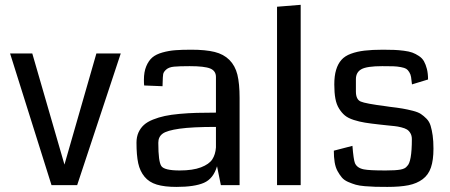

<svg xmlns="http://www.w3.org/2000/svg" viewBox="-20 -753 1829 781"><path d="M471.2 -535.6 293.9 0H189.5L21 -535.6H111.3L242.2 -83.5L372.1 -535.6Z M954.6 0H878.4L862.8 -76.7Q848.1 -26.4 809.8 -9.5Q771.5 7.3 697.8 7.3Q648.9 7.3 617.7 -2.2Q586.4 -11.7 567.9 -34.2Q549.3 -56.6 542.2 -89.1Q535.2 -121.6 535.2 -172.9Q535.2 -195.8 543.2 -213.9Q551.3 -231.9 565.2 -244.6Q579.1 -257.3 602.3 -266.6Q625.5 -275.9 650.4 -281.2Q675.3 -286.6 710.7 -289.8Q746.1 -293 779.8 -293.9Q813.5 -294.9 858.4 -294.9V-439.9Q858.4 -464.8 835 -474.4Q811.5 -483.9 751.5 -483.9Q709.5 -483.9 688.5 -481.9Q667.5 -480 656.5 -470.5Q645.5 -460.9 643.8 -451.7Q642.1 -442.4 641.6 -417Q641.1 -407.7 641.1 -402.3L566.4 -405.3Q565.4 -413.1 565.4 -428.2Q565.4 -460.9 575 -483.6Q584.5 -506.3 599.6 -519.3Q614.7 -532.2 641.1 -539.6Q667.5 -546.9 693.4 -548.8Q719.2 -550.8 757.8 -550.8Q816.4 -550.8 853 -541.7Q889.6 -532.7 913.1 -509.3Q936.5 -485.8 945.6 -449.5Q954.6 -413.1 954.6 -354.5ZM858.4 -153.3V-236.8Q762.2 -236.8 710.4 -229.5Q658.7 -222.2 641.4 -209.2Q624 -196.3 624 -172.9Q624 -171.9 624 -169.9Q624 -95.7 636.2 -77.6Q648.4 -59.6 710.9 -59.6Q764.2 -59.6 797.4 -72.3Q830.6 -85 843.5 -104.7Q856.4 -124.5 858.4 -153.3Z M1203.1 0H1106.9V-725.6L1203.1 -733.4Z M1743.2 -148.4Q1743.2 -101.6 1732.9 -71.5Q1722.7 -41.5 1699 -23.9Q1675.3 -6.3 1641.4 0.5Q1607.4 7.3 1555.7 7.3Q1525.4 7.3 1507.1 6.8Q1488.8 6.3 1464.8 4.4Q1440.9 2.4 1426.8 -1.7Q1412.6 -5.9 1396.2 -12.9Q1379.9 -20 1370.6 -31Q1361.3 -42 1353 -57.1Q1344.7 -72.3 1341.3 -93Q1337.9 -113.8 1337.9 -140.1L1413.6 -159.7Q1418 -104 1423.8 -89.4Q1432.6 -69.3 1460.4 -64Q1481.4 -59.6 1548.8 -59.6Q1589.4 -59.6 1609.1 -63.2Q1628.9 -66.9 1635.7 -77.1Q1655.3 -93.3 1655.3 -187Q1655.3 -201.2 1649.4 -211.2Q1643.6 -221.2 1635.3 -226.3Q1627 -231.4 1612.1 -235.1Q1597.2 -238.8 1585.2 -240Q1573.2 -241.2 1553.7 -243.2Q1534.2 -245.1 1522.5 -246.6Q1486.8 -250.5 1464.4 -254.2Q1441.9 -257.8 1418.9 -265.1Q1396 -272.5 1383.1 -283.2Q1370.1 -293.9 1359.4 -311Q1348.6 -328.1 1344.2 -352.1Q1339.8 -376 1339.8 -409.2Q1339.8 -444.3 1347.2 -468.8Q1354.5 -493.2 1368.7 -509.3Q1382.8 -525.4 1407.5 -534.4Q1432.1 -543.5 1462.9 -547.1Q1493.7 -550.8 1538.1 -550.8Q1565.9 -550.8 1583.7 -550Q1601.6 -549.3 1622.8 -546.6Q1644 -543.9 1657.2 -539.1Q1670.4 -534.2 1683.8 -525.4Q1697.3 -516.6 1704.6 -503.7Q1711.9 -490.7 1716.6 -472.2Q1721.2 -453.6 1721.2 -429.7L1655.8 -409.7Q1653.8 -428.7 1652.1 -439.7Q1650.4 -450.7 1644.5 -460Q1638.7 -469.2 1632.3 -473.1Q1626 -477.1 1610.6 -480Q1595.2 -482.9 1579.6 -483.4Q1564 -483.9 1534.7 -483.9Q1472.2 -483.9 1450 -471.4Q1427.7 -459 1427.7 -430.7V-380.9Q1427.7 -348.6 1447 -340.1Q1466.3 -331.5 1550.3 -320.8Q1559.1 -319.3 1563.5 -318.8Q1597.2 -314.9 1616.9 -311.5Q1636.7 -308.1 1658.7 -302.5Q1680.7 -296.9 1692.1 -289.3Q1703.6 -281.7 1715.1 -270Q1726.6 -258.3 1731.7 -241.2Q1736.8 -224.1 1740 -201.7Q1743.2 -179.2 1743.2 -148.4Z"/></svg>

Font: Coda
Style: Regular
Weight: 400
Designer: vernon adams
Foundry: vernon adams
Version: Version 2.001; ttfautohint (v0.8) -r 50 -G 200 -x